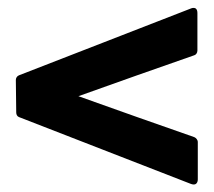

<svg xmlns="http://www.w3.org/2000/svg" viewBox="-20 -581 553 497"><path d="M22 -290C22 -285 24 -280 29 -278L474 -105C493 -98 492 -117 492 -117V-214C492 -218 488 -224 483 -226C383 -261 283 -296 183 -332C283 -368 383 -403 483 -438C487 -439 491 -444 491 -450V-547C491 -567 474 -559 474 -559L29 -386C24 -384 21 -379 21 -374Z"/></svg>

Font: Falling Sky
Style: Bd
Weight: 700
Designer: Paul D. Hunt
Foundry: Adobe Systems Incorporated
Version: Version 1.02